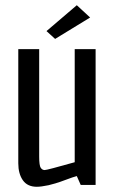

<svg xmlns="http://www.w3.org/2000/svg" viewBox="-20 -708 446 735"><path d="M191 -559 158 -589 274 -688 325 -641ZM346 0H289L274 -34Q259 -30 234 -20.5Q209 -11 192 -6Q175 -1 166 1Q137 7 121 7Q85 7 67.5 -18Q50 -43 50 -83V-520H130V-109Q130 -74 136 -65.5Q142 -57 151 -57Q160 -57 266 -87V-520H346Z"/></svg>

Font: Homenaje
Style: Regular
Weight: 400
Version: Version 1.002